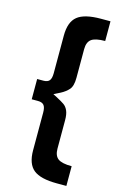

<svg xmlns="http://www.w3.org/2000/svg" viewBox="-131 -798 612 979"><g transform="rotate(15 175.0 -308.5)"><path d="M140 -309 159 -299Q188 -284 202 -274Q216 -264 224 -245.5Q232 -227 232 -196V-46Q232 -9 252.5 6.5Q273 22 325 22V126H275Q188 126 151 96Q114 66 114 -6V-205Q114 -232 104.5 -243.5Q95 -255 73 -255H40V-362H73Q95 -362 104.5 -373.5Q114 -385 114 -412V-611Q114 -683 151 -713Q188 -743 275 -743H325V-639Q273 -639 252.5 -623.5Q232 -608 232 -571V-420Q232 -376 215.5 -357.5Q199 -339 174 -326Q149 -313 140 -309Z"/></g></svg>

Font: Montserrat Medium
Style: Regular
Weight: 500
Designer: Julieta Ulanovsky
Foundry: Julieta Ulanovsky
Version: Version 6.001